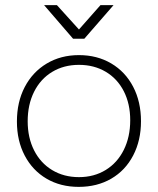

<svg xmlns="http://www.w3.org/2000/svg" viewBox="-20 -720 616 749"><path d="M46 -246Q46 -322 76.5 -380.5Q107 -439 162 -472Q217 -505 288 -505Q359 -505 414 -472.5Q469 -440 499.5 -381.5Q530 -323 530 -247Q530 -172 499.5 -113.5Q469 -55 414 -23Q359 9 287 9Q216 9 161.5 -23Q107 -55 76.5 -113Q46 -171 46 -246ZM488 -251Q488 -315 463 -364Q438 -413 392.5 -440Q347 -467 288 -467Q229 -467 183.5 -439.5Q138 -412 113 -362Q88 -312 88 -247Q88 -183 113 -133.5Q138 -84 183.5 -56.5Q229 -29 288 -29Q347 -29 392.5 -57Q438 -85 463 -135.5Q488 -186 488 -251ZM152 -700H202L288 -605L372 -700H423L309 -569H265Z"/></svg>

Font: Bellota Light
Style: Regular
Weight: 300
Designer: Kemie Guaida
Foundry: Kemie Guaida
Version: Version 4.001